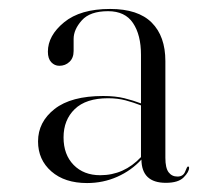

<svg xmlns="http://www.w3.org/2000/svg" viewBox="-20 -730 482 429"><path d="M87 -614.5Q87 -650.5 123.2 -680.2Q159.5 -710 226 -710Q288.5 -710 319 -679.5Q349.5 -649 349.5 -593.5V-377.5Q349.5 -354.5 356.8 -345Q364 -335.5 376.5 -335.5Q389.5 -335.5 393.8 -346.8Q398 -358 400 -358Q402.5 -358 402.5 -355Q402.5 -346 390.5 -333.8Q378.5 -321.5 350.5 -321.5Q296.5 -321.5 296 -373.5Q273.5 -349 242 -335Q210.5 -321 174.5 -321Q124.5 -321 94.8 -347Q65 -373 65 -414Q65 -457.5 102 -486.5Q139 -515.5 210.5 -515.5Q238 -515.5 258 -510.5Q278 -505.5 295 -499V-607.5Q295 -652 277.2 -678.5Q259.5 -705 221.5 -705Q181 -705 162.8 -684.5Q144.5 -664 144.5 -643V-616Q144.5 -600.5 135.2 -591.8Q126 -583 112.5 -583Q102 -583 94.5 -591Q87 -599 87 -614.5ZM122 -423Q122 -384.5 144.5 -361.5Q167 -338.5 204 -338.5Q257 -338.5 295 -379V-494.5Q278.5 -501 260.5 -505.8Q242.5 -510.5 221.5 -510.5Q172 -510.5 147 -486.2Q122 -462 122 -423Z"/></svg>

Font: Fraunces 144pt S000 Light
Style: Regular
Weight: 300
Version: Version 1.000; ttfautohint (v1.8.3)